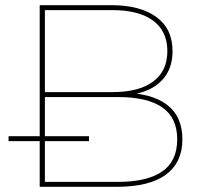

<svg xmlns="http://www.w3.org/2000/svg" viewBox="-20 -720 788 740"><path d="M133 -700H410Q520 -700 582.5 -654.5Q645 -609 645 -523Q645 -466 617.5 -427Q590 -388 540 -369Q490 -350 424 -350L441 -363Q561 -363 622 -317.5Q683 -272 683 -183Q683 -94 619.5 -47Q556 0 430 0H133ZM13 -195H135H150H323V-176H150H135H13ZM663 -183Q663 -266 605.5 -306Q548 -346 434 -346H148V-365H414Q515 -365 570 -405.5Q625 -446 625 -523Q625 -600 570 -640.5Q515 -681 414 -681H153V-19H434Q547 -19 605 -59Q663 -99 663 -183Z"/></svg>

Font: iiserrat Thin
Style: Regular
Weight: 100
Designer: Akira Ohta
Foundry: Akira Ohta
Version: Version 1.200;Glyphs 3.3.1 (3343)